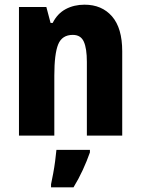

<svg xmlns="http://www.w3.org/2000/svg" viewBox="-20 -579 601 820"><path d="M341 -559Q415 -559 458.5 -509Q502 -459 502 -360V0H351V-315Q351 -372 338 -401Q325 -430 291 -430Q245 -430 228.5 -389.5Q212 -349 212 -256V0H61V-549H178L196 -481H205Q225 -521 260.5 -540Q296 -559 341 -559ZM364 72Q351 109 333.5 147Q316 185 294 221H198V208Q202 189 207 162.5Q212 136 215.5 109Q219 82 221 61H364Z"/></svg>

Font: Noto Sans Gujarati UI Condensed ExtraBold
Style: Regular
Weight: 800
Width: 3
Designer: Jelle Bosma - Monotype Design Team, Universal Thirst
Foundry: Monotype Imaging Inc.
Version: Version 2.106; ttfautohint (v1.8.4.7-5d5b)